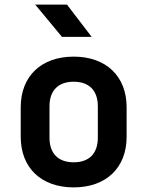

<svg xmlns="http://www.w3.org/2000/svg" viewBox="-20 -805 640 834"><path d="M249 -645H378L271 -785H133ZM300 9C441 9 530 -76 530 -211V-339C530 -474 441 -559 300 -559C159 -559 70 -474 70 -339V-211C70 -76 159 9 300 9ZM300 -100C234 -100 195 -137 195 -207V-343C195 -413 234 -450 300 -450C366 -450 405 -413 405 -343V-207C405 -137 366 -100 300 -100Z"/></svg>

Font: JetBrains Mono
Style: Bold
Weight: 558
Monospace: yes
Designer: Philipp Nurullin, Konstantin Bulenkov
Foundry: JetBrains
Version: Version 2.305